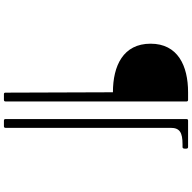

<svg xmlns="http://www.w3.org/2000/svg" viewBox="-20 -864 1003 1004"><g transform="rotate(90 482.0 -361.5)"><path d="M510 112V-835C510 -840 507 -843 502 -843H462C323 -843 208 -789 208 -647C208 -504 323 -450 462 -450L464 112C464 118 467 120 472 120H502C507 120 510 117 510 112ZM648 112V-752C648 -799 672 -814 734 -814H749C755 -814 757 -819 757 -829C757 -837 756 -843 749 -843H610C605 -843 602 -840 602 -835V112C602 117 605 120 610 120H640C645 120 648 117 648 112Z"/></g></svg>

Font: Shippori Mincho OTF
Style: Regular
Weight: 400
Designer: FONTDASU
Foundry: FONTDASU / Google Inc. / but / Adobe
Version: Version 3.300;hotconv 1.0.109;makeotfexe 2.5.65596